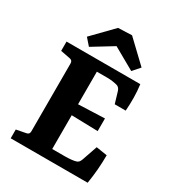

<svg xmlns="http://www.w3.org/2000/svg" viewBox="-184 -877 896 985"><g transform="rotate(30 264.0 -384.5)"><path d="M407 -418 387 -485Q381 -504 366 -509Q356 -512 339.5 -514.5Q323 -517 305 -517H244V-324L400 -330V-255L244 -259V-59H321Q339 -59 358 -61Q377 -63 387 -67Q395 -71 398.5 -76Q402 -81 406 -91L437 -181L502 -171Q502 -127 498.5 -85.5Q495 -44 488 0H32V-52L89 -63Q106 -66 106 -83V-486Q106 -504 89 -507L32 -518V-573H469Q474 -535 474.5 -496.5Q475 -458 472 -418ZM110 -647 226 -766 307 -769 432 -650 395 -608 266 -681 145 -607Z"/></g></svg>

Font: Yrsa
Style: Bold
Weight: 700
Version: Version 2.004